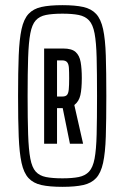

<svg xmlns="http://www.w3.org/2000/svg" viewBox="-20 -716 483 744"><path d="M222 8Q172 8 140.5 1Q109 -6 90.5 -26Q72 -46 63.5 -85Q55 -124 52.5 -187Q50 -250 50 -344Q50 -438 52.5 -501Q55 -564 63.5 -603Q72 -642 90.5 -662Q109 -682 140.5 -689Q172 -696 222 -696Q271 -696 302.5 -689Q334 -682 352.5 -662Q371 -642 379.5 -603Q388 -564 390 -501Q392 -438 392 -344Q392 -250 390 -187Q388 -124 379.5 -85Q371 -46 352.5 -26Q334 -6 302.5 1Q271 8 222 8ZM222 -25Q260 -25 285 -30Q310 -35 325 -51Q340 -67 346.5 -101.5Q353 -136 354.5 -195Q356 -254 356 -344Q356 -434 354.5 -493Q353 -552 346.5 -586.5Q340 -621 325 -637Q310 -653 285 -658Q260 -663 222 -663Q183 -663 158 -658Q133 -653 118.5 -637Q104 -621 97.5 -586.5Q91 -552 89 -493Q87 -434 87 -344Q87 -254 89 -195Q91 -136 97.5 -101.5Q104 -67 118.5 -51Q133 -35 158 -30Q183 -25 222 -25ZM151 -159V-528H225Q258 -528 273 -514.5Q288 -501 292.5 -475.5Q297 -450 297 -414Q297 -372 291.5 -347.5Q286 -323 268 -309L302 -159H251L223 -297H201V-159ZM201 -342H222Q234 -342 239.5 -348Q245 -354 246.5 -369.5Q248 -385 248 -412Q248 -438 247 -453Q246 -468 240 -475Q234 -482 221 -482H201Z"/></svg>

Font: Saira UltraCondensed SemiBold
Style: Regular
Weight: 600
Width: 1
Designer: Hector Gatti with collaboration of the Omnibus-Type team
Foundry: Omnibus-Type
Version: Version 1.101